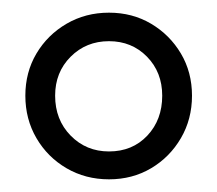

<svg xmlns="http://www.w3.org/2000/svg" viewBox="-20 -734 343 303"><path d="M152 -451Q115 -451 85 -468.5Q55 -486 37.5 -516Q20 -546 20 -583Q20 -620 37.5 -649.5Q55 -679 85 -696.5Q115 -714 152 -714Q189 -714 218.5 -696.5Q248 -679 265.5 -649.5Q283 -620 283 -583Q283 -546 265.5 -516Q248 -486 218.5 -468.5Q189 -451 152 -451ZM152 -495Q189 -495 212.5 -520Q236 -545 236 -583Q236 -620 212 -644.5Q188 -669 152 -669Q116 -669 91.5 -644.5Q67 -620 67 -583Q67 -545 91.5 -520Q116 -495 152 -495Z"/></svg>

Font: Baskervville SemiBold
Style: Regular
Weight: 600
Version: Version 1.100